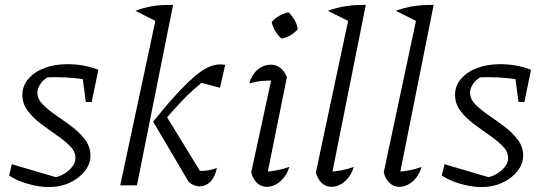

<svg xmlns="http://www.w3.org/2000/svg" viewBox="-20 -754 2224 781"><path d="M17 -40 28 -86 222 -29 194 -31Q219 -34 240 -46.5Q261 -59 274 -76Q287 -93 287 -111Q287 -137 265.5 -159Q244 -181 211.5 -203.5Q179 -226 147 -250Q115 -274 93 -303Q71 -332 71 -368Q71 -405 95.5 -433.5Q120 -462 161.5 -477.5Q203 -493 255 -493Q286 -493 318 -487.5Q350 -482 380 -470L361 -423Q324 -432 285.5 -436Q247 -440 209 -440Q191 -440 173.5 -439.5Q156 -439 138 -436L181 -443Q160 -434 146 -415Q132 -396 132 -377Q132 -351 154 -329Q176 -307 208 -285Q240 -263 272 -239Q304 -215 326 -186Q348 -157 348 -121Q348 -87 324.5 -57.5Q301 -28 263 -10.5Q225 7 178 7Q140 7 94 -6Q48 -19 17 -40ZM329 -339 312 -470H380L353 -339Z M469 0 622 -716 684 -734 537 0ZM747 -15 603 -259 651 -291 811 -30 775 -59Q780 -59 785.5 -59Q791 -59 802 -59Q817 -59 832 -62Q847 -65 862 -71Q858 -48 848 -31Q838 -14 823.5 -5Q809 4 791 4Q781 4 768.5 -1Q756 -6 747 -15ZM603 -259Q655 -324 695.5 -368Q736 -412 767.5 -439.5Q799 -467 825 -479.5Q851 -492 875 -492Q882 -492 886.5 -491.5Q891 -491 896 -490L875 -397L785 -421L829 -439Q800 -418 773 -394.5Q746 -371 714.5 -337.5Q683 -304 638 -252ZM620 -665 531 -710Q564 -723 600.5 -729Q637 -735 684 -734Z M1063 -24 1049 -55Q1078 -56 1104.5 -61Q1131 -66 1157 -75Q1150 -51 1135.5 -32.5Q1121 -14 1102.5 -4Q1084 6 1065 6Q1043 6 1026 -9.5Q1009 -25 1002 -53L1090 -460L1101 -426Q1066 -427 1042.5 -424.5Q1019 -422 994 -415Q1001 -439 1014 -456Q1027 -473 1045 -482Q1063 -491 1082 -491Q1103 -491 1120 -478Q1137 -465 1147 -440ZM1154 -704Q1168 -690 1178.5 -672Q1189 -654 1191 -635Q1179 -621 1161.5 -610.5Q1144 -600 1125 -597Q1110 -610 1099.5 -628Q1089 -646 1085 -665Q1098 -679 1116 -689.5Q1134 -700 1154 -704Z M1404 -665 1314 -710Q1348 -723 1387 -729Q1426 -735 1468 -734ZM1326 -24 1311 -55Q1341 -56 1368 -61Q1395 -66 1419 -75Q1412 -51 1398 -32.5Q1384 -14 1365.5 -4Q1347 6 1328 6Q1306 6 1289 -9.5Q1272 -25 1265 -53L1406 -716L1468 -734Z M1680 -665 1590 -710Q1624 -723 1663 -729Q1702 -735 1744 -734ZM1602 -24 1587 -55Q1617 -56 1644 -61Q1671 -66 1695 -75Q1688 -51 1674 -32.5Q1660 -14 1641.5 -4Q1623 6 1604 6Q1582 6 1565 -9.5Q1548 -25 1541 -53L1682 -716L1744 -734Z M1777 -40 1788 -86 1982 -29 1954 -31Q1979 -34 2000 -46.5Q2021 -59 2034 -76Q2047 -93 2047 -111Q2047 -137 2025.5 -159Q2004 -181 1971.5 -203.5Q1939 -226 1907 -250Q1875 -274 1853 -303Q1831 -332 1831 -368Q1831 -405 1855.5 -433.5Q1880 -462 1921.5 -477.5Q1963 -493 2015 -493Q2046 -493 2078 -487.5Q2110 -482 2140 -470L2121 -423Q2084 -432 2045.5 -436Q2007 -440 1969 -440Q1951 -440 1933.5 -439.5Q1916 -439 1898 -436L1941 -443Q1920 -434 1906 -415Q1892 -396 1892 -377Q1892 -351 1914 -329Q1936 -307 1968 -285Q2000 -263 2032 -239Q2064 -215 2086 -186Q2108 -157 2108 -121Q2108 -87 2084.5 -57.5Q2061 -28 2023 -10.5Q1985 7 1938 7Q1900 7 1854 -6Q1808 -19 1777 -40ZM2089 -339 2072 -470H2140L2113 -339Z"/></svg>

Font: Piazzolla Thin Light
Style: Italic
Weight: 300
Italic angle: -11.3°
Version: Version 2.005